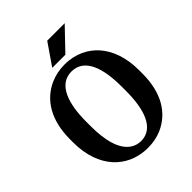

<svg xmlns="http://www.w3.org/2000/svg" viewBox="-249 -1040 1189 1189"><g transform="rotate(-45 345.0 -445.5)"><path d="M42 -339C42 -230 75 -142 127 -84C175 -30 249 10 346 10C391 10 431 2 468 -14C581 -64 647 -175 647 -339V-371C647 -481 615 -568 563 -627C515 -681 443 -721 345 -721C300 -721 259 -712 222 -696C109 -646 42 -534 42 -371ZM190 -335V-376C190 -533 231 -660 345 -660C460 -660 499 -533 499 -376V-335C499 -179 460 -50 346 -50C321 -50 299 -57 280 -69C215 -111 190 -211 190 -335ZM277 -760H392L527 -901H374Z"/></g></svg>

Font: Aerodynamic
Style: Regular
Weight: 500
Designer: Google
Version: Version 2.000980; 2014